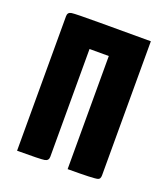

<svg xmlns="http://www.w3.org/2000/svg" viewBox="-100 -573 565 646"><g transform="rotate(20 182.5 -250.0)"><path d="M331 -20Q331 -6 322 -4Q310 0 215 0V-405H146V-20V-19Q146 -5 132 -2.5Q118 0 34 0V-480Q34 -481 34 -482Q34 -496 48 -498Q62 -500 146 -500H331Z"/></g></svg>

Font: Yanone Kaffeesatz Bold
Style: Regular
Weight: 700
Designer: Yanone (Cyrillic: Daniel Pouzeot)
Foundry: Yanone
Version: Version 1.003;PS 001.003;hotconv 1.0.88;makeotf.lib2.5.64775